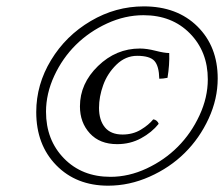

<svg xmlns="http://www.w3.org/2000/svg" viewBox="-20 -608 706 605"><path d="M432.1 -560.1Q374 -560.1 317.6 -534.2Q261.2 -508.3 219 -466.6Q176.8 -424.8 150.9 -368.9Q125 -313 125 -255.9Q125 -167 181.6 -108.9Q238.3 -50.8 328.1 -50.8Q385.7 -50.8 442.1 -77.1Q498.5 -103.5 540.5 -145.8Q582.5 -188 608.6 -244.4Q634.8 -300.8 634.8 -357.9Q634.8 -445.3 578.4 -502.7Q522 -560.1 432.1 -560.1ZM480 -217.8Q458.5 -190.9 424.6 -172.4Q390.6 -153.8 349.1 -153.8Q294.4 -153.8 263.2 -187.7Q231.9 -221.7 231.9 -272.9Q231.9 -344.7 288.8 -399.9Q345.7 -455.1 420.9 -455.1Q442.4 -455.1 470.2 -448Q498 -440.9 513.2 -440.9Q514.6 -403.8 507.8 -362.8Q493.2 -359.9 481.9 -359.9Q481 -399.9 466.6 -416Q452.1 -432.1 412.1 -432.1Q375.5 -432.1 346.9 -404.3Q318.4 -376.5 305.2 -339.8Q292 -303.2 292 -268.1Q292 -229.5 310.5 -206.8Q329.1 -184.1 366.2 -184.1Q398.4 -184.1 423.6 -199.2Q448.7 -214.4 462.9 -231.9Q468.8 -231.4 473.6 -227.3Q478.5 -223.1 480 -217.8ZM320.8 -22.9Q220.2 -22.9 157.2 -87.4Q94.2 -151.9 94.2 -254.9Q94.2 -341.8 140.9 -418.7Q187.5 -495.6 265.9 -541.7Q344.2 -587.9 433.1 -587.9Q538.1 -587.9 602.1 -524.7Q666 -461.4 666 -360.8Q666 -296.4 637.5 -234.4Q608.9 -172.4 562 -126Q515.1 -79.6 451.4 -51.3Q387.7 -22.9 320.8 -22.9Z"/></svg>

Font: Common Serif News
Style: Italic
Weight: 450
Italic angle: -12°
Designer: Philipp H. Poll, Khaled Hosny
Foundry: Stefan Peev, Context Ltd.
Version: Version 1.026